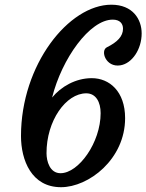

<svg xmlns="http://www.w3.org/2000/svg" viewBox="-20 -779 613 804"><path d="M67.9 -209.5C67.9 -108.4 111.8 4.9 235.4 4.9C351.6 4.9 503.9 -112.3 503.9 -284.2C503.9 -396.5 438 -451.7 364.3 -451.7C295.9 -451.7 234.9 -415.5 198.2 -370.6C238.8 -533.2 355.5 -696.8 452.1 -696.8C482.4 -696.8 495.1 -679.7 495.1 -658.7C495.1 -627 471.2 -602.5 427.7 -581.1C398.9 -566.9 422.9 -495.6 483.9 -505.4C533.2 -513.2 573.2 -572.8 573.2 -639.2C573.2 -698.2 536.1 -759.3 446.3 -759.3C268.1 -759.3 67.9 -508.3 67.9 -209.5ZM174.8 -137.2C174.3 -272.9 255.9 -388.2 341.3 -388.2C382.3 -388.2 401.4 -350.6 401.4 -305.2C401.4 -182.6 309.6 -53.7 233.4 -53.7C188.5 -53.7 174.8 -104 174.8 -137.2Z"/></svg>

Font: Courgette
Style: Regular
Weight: 400
Designer: Karolina Lach
Foundry: Karolina Lach
Version: Version 1.002